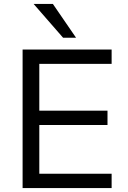

<svg xmlns="http://www.w3.org/2000/svg" viewBox="-20 -957 650 977"><path d="M95 0V-705H548V-632H180V-394H527V-321H180V-73H548V0ZM301 -765 151 -937H249L367 -765Z"/></svg>

Font: Nunito Sans 10pt
Style: Regular
Weight: 400
Designer: Vernon Adams
Foundry: Vernon Adams
Version: Version 3.101;gftools[0.9.27]